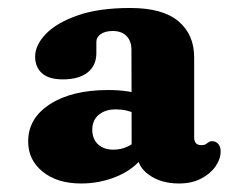

<svg xmlns="http://www.w3.org/2000/svg" viewBox="-20 -734 581 469"><path d="M65.8 -595.7Q65.8 -623.6 91.8 -650.9Q117.7 -678.1 169.5 -696.3Q221.3 -714.5 298.2 -714.5Q377.3 -714.5 415.8 -682.1Q454.3 -649.8 454.3 -593.8V-397.5Q454.3 -390.1 458.3 -384.7Q462.3 -379.4 471.7 -379.4Q479 -379.4 482.7 -381.8Q486.4 -384.3 489.6 -386.7Q492.8 -389.1 497.8 -389.1Q507.8 -389.1 513.4 -382.1Q519 -375.2 519 -364.5Q519 -345.8 506.6 -327.7Q494.2 -309.7 471.3 -297.8Q448.5 -285.8 417.5 -285.8Q373.5 -285.8 344 -306.8Q314.4 -327.8 315.1 -361L301.6 -375.9L301.1 -612.6Q301 -634.1 288.9 -646.2Q276.7 -658.3 255.4 -658.3Q237.3 -658.3 226.3 -650.8Q215.4 -643.3 215.4 -631.9V-604.7Q215.4 -573.9 194 -557Q172.7 -540.1 133.3 -540.1Q99.3 -540.1 82.6 -555.1Q65.8 -570.1 65.8 -595.7ZM312 -456Q300.7 -461.4 288.7 -464.1Q276.6 -466.8 262.4 -466.8Q236.7 -466.8 221 -453.4Q205.4 -439.9 205.4 -417.8Q205.4 -394.1 219.7 -381.2Q234 -368.4 256.8 -368.4Q276.1 -368.4 292.6 -376.4Q309.1 -384.5 319.1 -396.5L330 -352.1Q307.2 -320.5 265.8 -303.2Q224.4 -285.8 178.2 -285.8Q120 -285.8 84.4 -314.5Q48.8 -343.1 48.8 -388.4Q48.8 -445.3 102.3 -479.7Q155.8 -514.1 244.4 -514.1Q270.1 -514.1 291.8 -510.8Q313.4 -507.6 327.2 -501.7Z"/></svg>

Font: Fraunces SuperSoft Wonky
Style: Regular
Weight: 900
Version: Version 1.000;[b76b70a41]